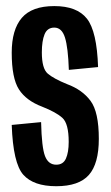

<svg xmlns="http://www.w3.org/2000/svg" viewBox="-20 -624 374 647"><path d="M169.5 3.5Q246 3.5 279.5 -34.5Q313 -72.5 313 -156Q313 -246.5 285.2 -284Q257.5 -321.5 206 -340.5Q160.5 -359 140.8 -376Q121 -393 121 -447.5Q121 -486 130.2 -508.5Q139.5 -531 163 -531Q188.5 -531 199 -497.2Q209.5 -463.5 212 -388.5L310.5 -398Q306.5 -518.5 273 -561Q239.5 -603.5 163 -603.5Q87.5 -603.5 53.5 -563.8Q19.5 -524 19.5 -446.5Q19.5 -360.5 43.8 -322.8Q68 -285 122 -264.5Q169 -246 190.2 -226.8Q211.5 -207.5 211.5 -146Q211.5 -110.5 202.2 -89.8Q193 -69 169.5 -69Q143 -69 131.8 -97.8Q120.5 -126.5 118.5 -212.5L19.5 -203Q24 -74 58.5 -35.2Q93 3.5 169.5 3.5Z"/></svg>

Font: Anybody ExtraCondensed Medium
Style: Regular
Weight: 500
Width: 2
Version: Version 1.113;gftools[0.9.25]